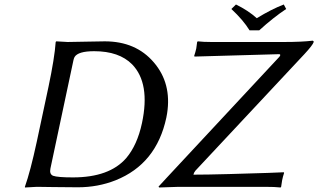

<svg xmlns="http://www.w3.org/2000/svg" viewBox="-20 -832 1417 855"><path d="M204.6 -82Q199.2 -56.6 216.3 -49.3Q236.3 -42 304.7 -42Q467.3 -42 542 -127.9Q591.3 -186 612.3 -284.2Q649.9 -461.4 568.4 -545.4Q510.3 -604 399.4 -604Q327.6 -604 312 -578.1Q308.6 -571.3 307.1 -564ZM281.2 -645Q313.5 -645 363.8 -646.5Q415 -647.9 446.8 -647.9Q585 -647.9 665 -554.2Q745.1 -460.9 724.1 -326.7Q722.7 -316.9 720.7 -308.1Q676.8 -102.1 495.1 -29.3Q416 2 326.7 2Q270.5 2 216.8 1Q175.3 0 144 0L91.3 2.9L90.8 0Q115.2 -68.8 143.6 -200.2L195.8 -444.8Q223.1 -574.2 228 -645L230.5 -647.9Q232.9 -647.9 281.2 -645ZM1091.3 -696.8Q1064 -741.7 1010.3 -792L1030.8 -812Q1085.4 -785.2 1123.5 -751Q1189 -791 1243.7 -812L1254.4 -792Q1196.8 -753.9 1134.3 -696.8ZM841.3 -54.2Q899.4 -54.2 1000.2 -56.9Q1101.1 -59.6 1172.4 -62L1243.7 -64.9L1245.1 -62Q1239.7 -45.9 1236.3 -28.8Q1235.8 -25.4 1231.9 0L1229.5 2.9Q1205.1 0 1159.2 0H775.9L688.5 2.9L686 -1Q694.8 -9.8 709.5 -26.4Q717.3 -35.2 720.2 -38.1L1224.1 -579.1Q1232.4 -589.4 1223.6 -590.8L846.2 -580.1L844.7 -583Q850.1 -599.1 854 -616.2Q854.5 -619.6 857.9 -645L860.8 -647.9Q884.8 -645 920.9 -645H1245.1Q1324.2 -645 1372.6 -650.9Q1377.4 -648.9 1377 -645Q1373 -631.3 1335.4 -590.8L850.1 -71.8Q843.3 -63.5 841.3 -54.2Z"/></svg>

Font: Linux Biolinum Capitals O
Style: Italic Samll Caps
Weight: 400
Italic angle: -12°
Designer: Philipp H. Poll
Foundry: Philipp H. Poll
Version: Version 0.6.2